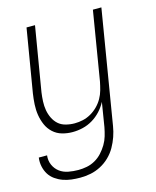

<svg xmlns="http://www.w3.org/2000/svg" viewBox="-116 -597 728 897"><g transform="rotate(-15 248.0 -148.5)"><path d="M161 223Q139 223 118 220.5Q97 218 77.5 211Q58 204 41 192Q24 180 13.5 163Q3 146 -1.5 125Q-6 104 -3 82H37Q34 107 43.5 128.5Q53 150 71 163.5Q89 177 113 181.5Q137 186 161 186Q181 186 202 182Q223 178 242.5 167Q262 156 277 139.5Q292 123 303 104.5Q314 86 320 65.5Q326 45 330 24L349 -93Q337 -70 319 -50.5Q301 -31 278.5 -17.5Q256 -4 231 2Q206 8 181 8Q155 8 130.5 1Q106 -6 87.5 -23Q69 -40 59 -63Q49 -86 45 -111Q41 -136 42.5 -162.5Q44 -189 48 -215L99 -520H140L88 -209Q85 -188 84 -166Q83 -144 86.5 -123.5Q90 -103 99 -84.5Q108 -66 122.5 -53Q137 -40 158 -34.5Q179 -29 201 -29Q221 -29 241 -33.5Q261 -38 279.5 -48.5Q298 -59 313.5 -74.5Q329 -90 339.5 -108.5Q350 -127 355.5 -147Q361 -167 365 -187L420 -520H461L370 30Q366 55 357.5 79.5Q349 104 336 127Q323 150 303.5 169Q284 188 260 200.5Q236 213 211 218Q186 223 161 223Z"/></g></svg>

Font: Iosevka Curly Extralight
Style: Italic
Weight: 200
Italic angle: -9°
Monospace: yes
Designer: Belleve Invis
Foundry: Belleve Invis
Version: Version 22.1.2; ttfautohint (v1.8.4)